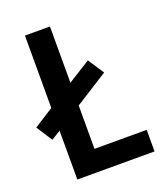

<svg xmlns="http://www.w3.org/2000/svg" viewBox="-136 -805 771 895"><g transform="rotate(-20 249.0 -357.0)"><path d="M93 0V-242L47 -214L-4 -293L93 -355V-714H217V-435L329 -505L381 -426L217 -322V-107H476V0Z"/></g></svg>

Font: Noto Sans Lao UI SemCond SemBd
Style: Regular
Weight: 600
Width: 4
Designer: Monotype Design Team
Foundry: Monotype Imaging Inc.
Version: Version 2.000; ttfautohint (v1.8.4.7-5d5b)